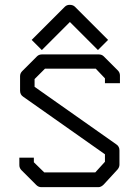

<svg xmlns="http://www.w3.org/2000/svg" viewBox="-20 -822 580 794"><path d="M132 -636 111 -657 248 -794Q256 -802 268 -802Q282 -802 290 -794L427 -657L406 -636L385 -615L269 -731L153 -615ZM414 -498 376 -538H166L123 -495V-463L461 -225Q474 -216.5 474 -200V-141Q474 -130.5 466 -121L409 -59Q398 -48 387 -48H151Q139 -48 130 -57L69 -118Q60 -127 60 -139V-170H120V-151L163 -109H374L414 -153V-184L76 -422Q63 -430.5 63 -447V-507Q63 -519 72 -528L133 -589Q141 -597 154 -597H388Q401 -597 409 -589L467 -531Q476 -522 476 -510V-478H414Z"/></svg>

Font: ibm3270
Style: Regular
Weight: 400
Monospace: yes
Version: Version 2.0.3